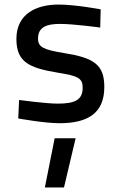

<svg xmlns="http://www.w3.org/2000/svg" viewBox="-20 -530 531 843"><path d="M422 -489C422 -489 311 -510 237 -510C142 -510 52 -471 52 -359C52 -257 108 -232 233 -211C322 -197 343 -187 343 -145C343 -91 309 -75 233 -75C182 -75 64 -91 64 -91L60 -10C60 -10 174 11 241 11C363 11 438 -31 438 -148C438 -246 393 -276 261 -297C170 -312 147 -323 147 -361C147 -410 183 -425 243 -425C305 -425 420 -409 420 -409ZM177 293H261L312 77H220Z"/></svg>

Font: TitilliumText22L
Style: 600 wt
Weight: 600
Designer: Campivisivi
Foundry: Campivisivi
Version: 1.000